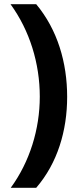

<svg xmlns="http://www.w3.org/2000/svg" viewBox="-20 -734 379 912"><path d="M299 -274C299 -437 253 -593 152 -714H30C121 -589 169 -433 169 -275C169 -120 121 35 31 158H152C253 41 299 -113 299 -274Z"/></svg>

Font: Noto Sans Gujarati
Style: Bold
Weight: 700
Designer: Jelle Bosma - Monotype Design Team, Universal Thirst
Foundry: Monotype Imaging Inc.
Version: Version 2.106